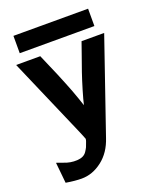

<svg xmlns="http://www.w3.org/2000/svg" viewBox="-145 -699 782 957"><g transform="rotate(-20 246.0 -220.5)"><path d="M44 -521V-613H440V-521ZM7 -472H135Q189 -350 226 -254Q243 -208 256 -168Q262 -195 276 -242Q290 -289 303 -327Q316 -365 333.5 -413.5Q351 -462 354 -472H474L304 22Q281 93 230 132.5Q179 172 121 172Q86 172 38 164L27 54Q31 56 61 66Q95 80 131 78Q149 77 161.5 71Q174 65 182 53Q190 41 194 32.5Q198 24 204 6Q207 -2 207 -8Q204 -17 197 -33Q190 -49 189 -52Z"/></g></svg>

Font: Coval
Style: ExtraBold
Weight: 800
Foundry: Context Ltd
Version: Version 001.000